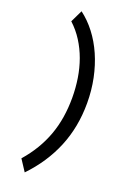

<svg xmlns="http://www.w3.org/2000/svg" viewBox="-185 -863 758 1125"><g transform="rotate(20 194.0 -300.5)"><path d="M332 -305.2Q332 -156.2 279.8 -30.3Q227.5 95.7 127 200.2L80.6 129.4Q121.6 82.5 151.6 32.5Q181.6 -17.6 201.2 -71.3Q220.7 -125 230 -183.3Q239.3 -241.7 239.3 -305.2Q239.3 -366.7 230 -426Q220.7 -485.4 201.2 -539.3Q181.6 -593.3 151.6 -640.4Q121.6 -687.5 80.6 -725.1L117.2 -800.8Q165.5 -764.6 205.3 -712.9Q245.1 -661.1 273.2 -597.2Q301.3 -533.2 316.7 -459.2Q332 -385.3 332 -305.2Z"/></g></svg>

Font: Andika Viet
Style: Regular
Weight: 400
Designer: Victor Gaultney, Annie Olsen, Julie Remington, Don Collingsworth, Eric Hays, Becca Hirsbrunner
Foundry: SIL International
Version: Version 5.000